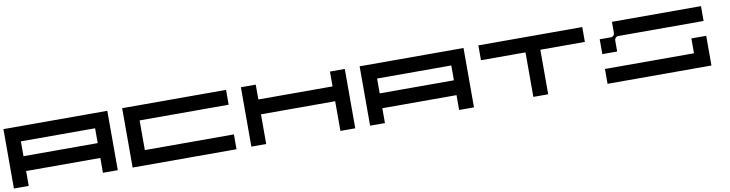

<svg xmlns="http://www.w3.org/2000/svg" viewBox="-21 -837 4843 1274"><g transform="rotate(-10 2400.0 -200.0)"><path d="M700 -400H0V0H100V-100H600V0H700ZM600 -200H100V-300H600Z M1500 -300V-400H800V0H1500V-100H900V-300Z M2200 -400V-300H1700V-400H1600V0H1700V-200H2200V0H2300V-400Z M3100 -400H2400V0H2500V-100H3000V0H3100ZM3000 -200H2500V-300H3000Z M3900 -400H3200V-300H3500V0H3600V-300H3900Z M4100 -400V-325C4100 -311 4089 -300 4075 -300H4000V-200H4100V-275C4100 -289 4111 -300 4125 -300H4700V-400ZM4600 -100H4000V0H4700V-200H4600Z"/></g></svg>

Font: Broadcast
Style: Regular
Weight: 400
Designer: Mıchael Chrıstophersson
Foundry: Aeriform
Version: Version 1.000;PS 001.000;hotconv 1.0.88;makeotf.lib2.5.64775